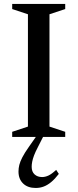

<svg xmlns="http://www.w3.org/2000/svg" viewBox="-20 -696 394 976"><path d="M311.5 -26V0H42V-26L122 -52.5V-623.5L42 -650V-676H311.5V-650L231.5 -623.5V-52.5ZM172 53Q160 76 153.2 93.8Q146.5 111.5 143.8 125.5Q141 139.5 141 152Q141 177 155.8 190.5Q170.5 204 194 204Q209.5 204 226 196.5Q242.5 189 265.5 167.5L279 188Q259 214 240.2 229.5Q221.5 245 202.5 252.2Q183.5 259.5 161.5 259.5Q121 259.5 97.5 236.8Q74 214 74 176Q74 159.5 78.2 142.2Q82.5 125 93.8 103.2Q105 81.5 126.5 51L179 -24H211Z"/></svg>

Font: Newsreader 16pt Medium
Style: Regular
Weight: 500
Designer: Hugues Gentile
Foundry: Production Type
Version: Version 1.003